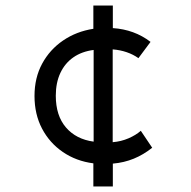

<svg xmlns="http://www.w3.org/2000/svg" viewBox="-20 -590 688 690"><path d="M315.5 80V-3Q253.5 -11 205.8 -43.8Q158 -76.5 131 -128Q104 -179.5 104 -245Q104 -310.5 131.5 -361.2Q159 -412 206.8 -444.5Q254.5 -477 315.5 -486.5V-570H385.5V-489Q424 -486.5 457.8 -474.2Q491.5 -462 521 -439.5L477.5 -381Q458.5 -394.5 435 -402.5Q411.5 -410.5 385 -412.5V-79Q415.5 -81.5 442 -93Q468.5 -104.5 486 -120L527 -59Q495.5 -34 460.8 -19.8Q426 -5.5 385.5 -2V80ZM316.5 -81V-410.5Q274 -405 243.8 -384Q213.5 -363 197 -328Q180.5 -293 180.5 -246Q180.5 -174.5 217 -132Q253.5 -89.5 316.5 -81Z"/></svg>

Font: Geologica Roman Light
Style: Regular
Weight: 300
Designer: Sindre Bremnes, Frode Helland
Foundry: Monokrom Skriftforlag AS
Version: Version 1.010;gftools[0.9.28]